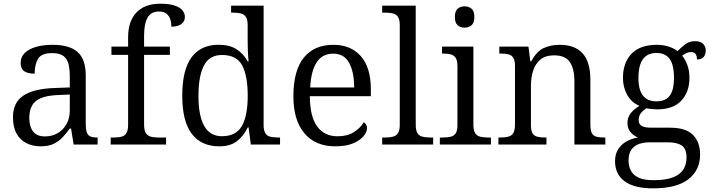

<svg xmlns="http://www.w3.org/2000/svg" viewBox="-20 -791 3896 1051"><path d="M202.3 10Q159.3 10 124.8 -7.3Q90.3 -24.7 70.7 -59.8Q51 -95 51 -149.7Q51 -229.3 107.2 -267.3Q163.3 -305.3 279.7 -309.3L362 -312.3V-372.3Q362 -410.3 355.5 -438.8Q349 -467.3 328.3 -483.8Q307.7 -500.3 265.3 -500.3Q206.3 -500.3 188 -468.8Q169.7 -437.3 169.7 -387.7Q132 -387.7 112.5 -401.3Q93 -415 93 -447Q93 -478 114.5 -500Q136 -522 175.5 -533.8Q215 -545.7 268 -545.7Q361 -545.7 405.2 -505.8Q449.3 -466 449.3 -377.7V-115Q449.3 -84.3 454.7 -67.8Q460 -51.3 473.2 -44.8Q486.3 -38.3 510.3 -38.3H514.3V0H383L369 -87.3H362Q343.3 -61.7 322.7 -39.5Q302 -17.3 273.7 -3.7Q245.3 10 202.3 10ZM226.3 -44.3Q266.7 -44.3 297.3 -63Q328 -81.7 345 -113.7Q362 -145.7 362 -185.3V-273.7L295.7 -270.7Q237.3 -268.3 203 -253.5Q168.7 -238.7 154.5 -211.5Q140.3 -184.3 140.3 -145.7Q140.3 -99 160.8 -71.7Q181.3 -44.3 226.3 -44.3Z M586 0V-38.3H605.3Q628.7 -38.3 645.8 -43Q663 -47.7 672.2 -62.8Q681.3 -78 681.3 -110.3V-490.7H590V-536H681.3V-587Q681.3 -675.3 727.2 -723Q773 -770.7 857 -770.7Q905.7 -770.7 935.5 -760.7Q965.3 -750.7 978.7 -734.3Q992 -718 992 -698.7Q992 -681 982.7 -669.2Q973.3 -657.3 957 -651.2Q940.7 -645 918.3 -645Q918.3 -665.7 912.5 -684.5Q906.7 -703.3 891.8 -715.7Q877 -728 850.3 -728Q806.7 -728 787.7 -694.3Q768.7 -660.7 768.7 -595.7V-536H910V-490.7H768.7V-110.3Q768.7 -78 778.3 -62.8Q788 -47.7 805 -43Q822 -38.3 844.7 -38.3H889V0Z M1180 10Q1082.7 10 1030.2 -57.8Q977.7 -125.7 977.7 -267Q977.7 -408.7 1028.5 -477.3Q1079.3 -546 1177.3 -546Q1236.7 -546 1275.2 -521.2Q1313.7 -496.3 1335 -455.7H1340.7Q1338 -481.3 1336.8 -511.8Q1335.7 -542.3 1335.7 -565.3V-652.3Q1335.7 -683.7 1326 -698.3Q1316.3 -713 1299 -717.3Q1281.7 -721.7 1257.7 -721.7H1245V-760H1423V-108.3Q1423 -77.3 1432.2 -62.2Q1441.3 -47 1459.5 -42.7Q1477.7 -38.3 1503.7 -38.3H1513V0H1353L1340.7 -93.7H1336.3Q1313.7 -46.3 1277 -18.2Q1240.3 10 1180 10ZM1195.7 -45.3Q1273 -46 1304.5 -102Q1336 -158 1336 -267Q1336 -375.3 1305.8 -432.7Q1275.7 -490 1195 -490Q1126 -490 1096.2 -432Q1066.3 -374 1066.3 -266Q1066.3 -156.3 1098.3 -100.7Q1130.3 -45 1195.7 -45.3Z M1814.7 10Q1706.7 10 1646.3 -61.5Q1586 -133 1586 -263.3Q1586 -404.7 1642.8 -475.2Q1699.7 -545.7 1805 -545.7Q1900.3 -545.7 1955.2 -483.5Q2010 -421.3 2010 -302.7V-264.3H1676Q1677 -151 1716.7 -98Q1756.3 -45 1828 -45Q1881.3 -45 1917.5 -68Q1953.7 -91 1971.3 -121.7Q1978.3 -118 1983.7 -109.7Q1989 -101.3 1989 -89.3Q1989 -68.7 1970 -45.5Q1951 -22.3 1912.3 -6.2Q1873.7 10 1814.7 10ZM1918.7 -312.3Q1918.7 -395.3 1891.5 -446.3Q1864.3 -497.3 1804 -497.3Q1743.3 -497.3 1712.8 -448.8Q1682.3 -400.3 1678 -312.3Z M2072 0V-38.3H2089.7Q2114 -38.3 2131.7 -43Q2149.3 -47.7 2158.8 -62.5Q2168.3 -77.3 2168.3 -109.3V-652.3Q2168.3 -683.7 2158.7 -698.3Q2149 -713 2132 -717.3Q2115 -721.7 2092.3 -721.7H2072V-760H2255.7V-109.3Q2255.7 -77.3 2264.8 -62.5Q2274 -47.7 2291.5 -43Q2309 -38.3 2334.3 -38.3H2351V0Z M2387.7 0V-38.3H2405.3Q2429.7 -38.3 2447.3 -42.7Q2465 -47 2474.5 -61.3Q2484 -75.7 2484 -106.3V-428.3Q2484 -459.7 2474.3 -474.3Q2464.7 -489 2447.7 -493.3Q2430.7 -497.7 2408 -497.7H2399.7V-536H2571.3V-109.3Q2571.3 -77.3 2580.8 -62.5Q2590.3 -47.7 2607.8 -43Q2625.3 -38.3 2650 -38.3H2667.3V0ZM2523.3 -639.7Q2500.3 -639.7 2485.2 -652.8Q2470 -666 2470 -698Q2470 -730.7 2485.2 -743.5Q2500.3 -756.3 2523.3 -756.3Q2545.3 -756.3 2561 -743.5Q2576.7 -730.7 2576.7 -698Q2576.7 -666 2561 -652.8Q2545.3 -639.7 2523.3 -639.7Z M2708.3 0V-38.3H2719Q2745.3 -38.3 2763 -43Q2780.7 -47.7 2789.8 -62.8Q2799 -78 2799 -110V-429Q2799 -459.3 2790 -474.2Q2781 -489 2764.3 -493.3Q2747.7 -497.7 2723.7 -497.7H2713.3V-536H2872.7L2883 -455.3H2887.7Q2918.3 -510.7 2956.8 -528.2Q2995.3 -545.7 3045.3 -545.7Q3126 -545.7 3168.8 -499.3Q3211.7 -453 3211.7 -353.3V-110.7Q3211.7 -78 3219.5 -62.8Q3227.3 -47.7 3243.7 -43Q3260 -38.3 3286 -38.3H3293.7V0H3124.3V-347.7Q3124.3 -413 3099.7 -450.5Q3075 -488 3013.3 -488Q2965 -488 2937.2 -464.2Q2909.3 -440.3 2897.8 -402.3Q2886.3 -364.3 2886.3 -321.7V-106.3Q2886.3 -75.7 2895.2 -61.3Q2904 -47 2921.2 -42.7Q2938.3 -38.3 2964 -38.3H2971.3V0Z M3554.3 240Q3451 240 3398.8 201Q3346.7 162 3346.7 91.7Q3346.7 52.7 3364 25.7Q3381.3 -1.3 3409.8 -17Q3438.3 -32.7 3472.3 -38.3Q3450.3 -46.7 3432.5 -66.5Q3414.7 -86.3 3414.7 -118.3Q3414.7 -148.3 3432.5 -171Q3450.3 -193.7 3480 -211.7Q3436 -230.3 3413 -272Q3390 -313.7 3390 -364.7Q3390 -447.3 3436.7 -496.5Q3483.3 -545.7 3576 -545.7Q3612 -545.7 3642.3 -535.3Q3672.7 -525 3689.3 -511Q3705.7 -529.3 3729.7 -547.5Q3753.7 -565.7 3785 -565.7Q3815 -565.7 3829.2 -550.5Q3843.3 -535.3 3843.3 -515Q3843.3 -494.3 3832.5 -480Q3821.7 -465.7 3795.3 -465.7Q3795.3 -483.3 3788 -494.7Q3780.7 -506 3763.7 -506Q3749 -506 3737.5 -500.5Q3726 -495 3714.3 -486.3Q3731 -465.3 3742.5 -435Q3754 -404.7 3754 -364Q3754 -289 3710.2 -240.7Q3666.3 -192.3 3576 -192.3Q3564 -192.3 3546.2 -194.2Q3528.3 -196 3519.7 -198.7Q3501.7 -188.3 3488.8 -172.3Q3476 -156.3 3476 -133.3Q3476 -111.3 3492.5 -101.7Q3509 -92 3545 -92H3648Q3734.3 -92 3773.3 -52.3Q3812.3 -12.7 3812.3 54.7Q3812.3 139.7 3748.8 189.8Q3685.3 240 3554.3 240ZM3556.7 195.3Q3623.7 195.3 3663.5 180Q3703.3 164.7 3720.7 136.7Q3738 108.7 3738 71Q3738 22.7 3711.7 5.3Q3685.3 -12 3635.3 -12H3536Q3506 -12 3479.8 -3.5Q3453.7 5 3437.2 26.5Q3420.7 48 3420.7 88.3Q3420.7 119 3433.5 143.3Q3446.3 167.7 3476 181.5Q3505.7 195.3 3556.7 195.3ZM3573 -236.3Q3606.7 -236.3 3627.8 -249.8Q3649 -263.3 3659.2 -292Q3669.3 -320.7 3669.3 -365Q3669.3 -411 3659.3 -441.2Q3649.3 -471.3 3627.8 -486.2Q3606.3 -501 3572.3 -501Q3540 -501 3518.2 -485.8Q3496.3 -470.7 3485.5 -440Q3474.7 -409.3 3474.7 -364Q3474.7 -299.3 3499.5 -267.8Q3524.3 -236.3 3573 -236.3Z"/></svg>

Font: Noto Serif Hentaigana ExtraLight
Style: Regular
Weight: 200
Designer: Kazuhiro Yamada
Foundry: nipponia
Version: Version 1.000